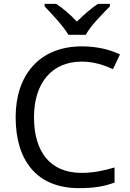

<svg xmlns="http://www.w3.org/2000/svg" viewBox="-20 -964 672 994"><path d="M334 -784H424C448 -829 511 -893 549 -931V-944H487C452 -921 414 -888 378 -852C345 -888 306 -921 271 -944H211V-931C247 -893 308 -829 334 -784ZM403 -645C467 -645 521 -626 565 -606L601 -682C547 -709 477 -724 404 -724C183 -724 61 -574 61 -358C61 -133 170 10 389 10C468 10 520 1 573 -19V-97C519 -81 464 -69 402 -69C238 -69 156 -180 156 -357C156 -536 250 -645 403 -645Z"/></svg>

Font: Noto Sans Psalter Pahlavi
Style: Regular
Weight: 400
Designer: Monotype Design Team
Foundry: Monotype Imaging Inc.
Version: Version 2.002